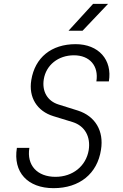

<svg xmlns="http://www.w3.org/2000/svg" viewBox="-20 -970 640 1000"><path d="M337 -810H410L543 -950H465ZM259 10C394 10 487 -65 506 -190C522 -288 476 -365 386 -394L284 -426C227 -444 198 -494 208 -557C220 -631 283 -682 365 -682C447 -682 495 -627 482 -546H547C566 -659 493 -740 374 -740C247 -740 162 -670 143 -553C128 -463 173 -391 258 -365L359 -334C422 -314 453 -258 442 -188C428 -105 359 -49 269 -49C174 -49 118 -109 133 -200H68C47 -73 124 10 259 10Z"/></svg>

Font: JetBrains Mono ExtraLight
Style: Italic
Weight: 240
Italic angle: -9°
Monospace: yes
Designer: Philipp Nurullin, Konstantin Bulenkov
Foundry: JetBrains
Version: Version 2.305